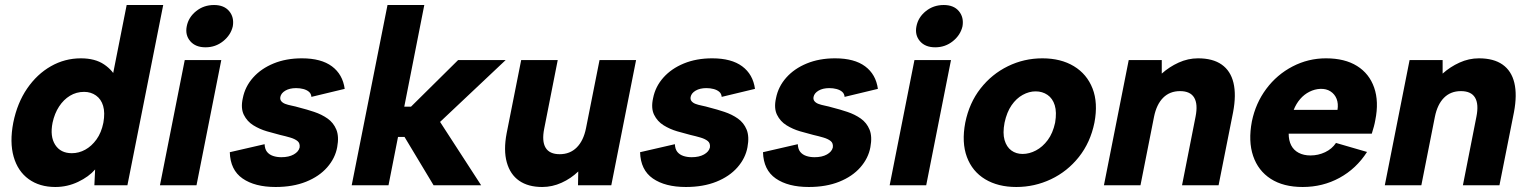

<svg xmlns="http://www.w3.org/2000/svg" viewBox="-20 -740 6109 767"><path d="M447 -423 427 -422 486 -720H632L489 0H357L360 -63Q335 -34 292 -13.5Q249 7 201 7Q138 7 94.5 -24.5Q51 -56 34.5 -114Q18 -172 33 -250Q49 -329 88.5 -386.5Q128 -444 183.5 -475.5Q239 -507 303 -507Q360 -507 396 -482.5Q432 -458 447 -423ZM190 -250Q179 -195 200.5 -161.5Q222 -128 267 -128Q295 -128 320.5 -142Q346 -156 365.5 -183Q385 -210 393 -250Q400 -290 392 -317Q384 -344 363.5 -358.5Q343 -373 316 -373Q285 -373 259.5 -357.5Q234 -342 216 -314.5Q198 -287 190 -250Z M718 -500H864L765 0H619ZM801 -551Q761 -551 740 -575.5Q719 -600 726 -635Q733 -671 763.5 -695.5Q794 -720 835 -720Q875 -720 895.5 -695.5Q916 -671 910 -635Q902 -600 871.5 -575.5Q841 -551 801 -551Z M1037 -164Q1038 -144 1047 -133Q1056 -122 1071 -117Q1086 -112 1104 -112Q1134 -112 1153.5 -123Q1173 -134 1177 -151Q1179 -168 1168.5 -176.5Q1158 -185 1139.5 -190.5Q1121 -196 1099 -201Q1075 -207 1046 -215.5Q1017 -224 992 -239.5Q967 -255 954 -281.5Q941 -308 950 -348Q959 -394 991 -430Q1023 -466 1073 -486.5Q1123 -507 1186 -507Q1263 -507 1306 -475Q1349 -443 1357 -385L1224 -353Q1223 -366 1214 -373.5Q1205 -381 1191.5 -384.5Q1178 -388 1163 -388Q1137 -388 1120 -378Q1103 -368 1100 -353Q1098 -343 1103.5 -336Q1109 -329 1119.5 -325Q1130 -321 1145 -318Q1160 -315 1177 -310Q1205 -303 1235 -293Q1265 -283 1288.5 -266.5Q1312 -250 1323.5 -222.5Q1335 -195 1327 -152Q1319 -108 1287 -71.5Q1255 -35 1202.5 -14Q1150 7 1081 7Q998 7 949 -27Q900 -61 898 -132Z M1528 -720H1675L1595 -314H1622L1810 -500H2000L1738 -253L1902 0H1712L1596 -193H1570L1532 0H1385Z M2422 0H2289L2290 -55Q2261 -27 2223.5 -10Q2186 7 2146 7Q2090 7 2054 -18Q2018 -43 2004.5 -91.5Q1991 -140 2004 -208L2062 -500H2208L2154 -226Q2144 -176 2159.5 -150Q2175 -124 2216 -124Q2257 -124 2284 -151Q2311 -178 2321 -228L2375 -500H2521Z M2676 -164Q2677 -144 2686 -133Q2695 -122 2710 -117Q2725 -112 2743 -112Q2773 -112 2792.5 -123Q2812 -134 2816 -151Q2818 -168 2807.5 -176.5Q2797 -185 2778.5 -190.5Q2760 -196 2738 -201Q2714 -207 2685 -215.5Q2656 -224 2631 -239.5Q2606 -255 2593 -281.5Q2580 -308 2589 -348Q2598 -394 2630 -430Q2662 -466 2712 -486.5Q2762 -507 2825 -507Q2902 -507 2945 -475Q2988 -443 2996 -385L2863 -353Q2862 -366 2853 -373.5Q2844 -381 2830.5 -384.5Q2817 -388 2802 -388Q2776 -388 2759 -378Q2742 -368 2739 -353Q2737 -343 2742.5 -336Q2748 -329 2758.5 -325Q2769 -321 2784 -318Q2799 -315 2816 -310Q2844 -303 2874 -293Q2904 -283 2927.5 -266.5Q2951 -250 2962.5 -222.5Q2974 -195 2966 -152Q2958 -108 2926 -71.5Q2894 -35 2841.5 -14Q2789 7 2720 7Q2637 7 2588 -27Q2539 -61 2537 -132Z M3167 -164Q3168 -144 3177 -133Q3186 -122 3201 -117Q3216 -112 3234 -112Q3264 -112 3283.5 -123Q3303 -134 3307 -151Q3309 -168 3298.5 -176.5Q3288 -185 3269.5 -190.5Q3251 -196 3229 -201Q3205 -207 3176 -215.5Q3147 -224 3122 -239.5Q3097 -255 3084 -281.5Q3071 -308 3080 -348Q3089 -394 3121 -430Q3153 -466 3203 -486.5Q3253 -507 3316 -507Q3393 -507 3436 -475Q3479 -443 3487 -385L3354 -353Q3353 -366 3344 -373.5Q3335 -381 3321.5 -384.5Q3308 -388 3293 -388Q3267 -388 3250 -378Q3233 -368 3230 -353Q3228 -343 3233.5 -336Q3239 -329 3249.5 -325Q3260 -321 3275 -318Q3290 -315 3307 -310Q3335 -303 3365 -293Q3395 -283 3418.5 -266.5Q3442 -250 3453.5 -222.5Q3465 -195 3457 -152Q3449 -108 3417 -71.5Q3385 -35 3332.5 -14Q3280 7 3211 7Q3128 7 3079 -27Q3030 -61 3028 -132Z M3633 -500H3779L3680 0H3534ZM3716 -551Q3676 -551 3655 -575.5Q3634 -600 3641 -635Q3648 -671 3678.5 -695.5Q3709 -720 3750 -720Q3790 -720 3810.5 -695.5Q3831 -671 3825 -635Q3817 -600 3786.5 -575.5Q3756 -551 3716 -551Z M4040 7Q3967 7 3915.5 -24Q3864 -55 3842.5 -113Q3821 -171 3836 -250Q3852 -329 3897 -386.5Q3942 -444 4006.5 -475.5Q4071 -507 4144 -507Q4218 -507 4270 -475.5Q4322 -444 4344.5 -386.5Q4367 -329 4352 -250Q4336 -171 4290 -113Q4244 -55 4178.5 -24Q4113 7 4040 7ZM4065 -125Q4092 -125 4118.5 -139Q4145 -153 4165.5 -180.5Q4186 -208 4195 -250Q4202 -292 4193.5 -319.5Q4185 -347 4164.5 -361Q4144 -375 4117 -375Q4091 -375 4065.5 -361Q4040 -347 4021 -319.5Q4002 -292 3993 -250Q3985 -208 3993 -180.5Q4001 -153 4020 -139Q4039 -125 4065 -125Z M4489 -500H4621V-446Q4651 -473 4688.5 -490Q4726 -507 4766 -507Q4825 -507 4860.5 -482Q4896 -457 4907.5 -409Q4919 -361 4906 -292L4848 0H4702L4756 -274Q4766 -324 4750.5 -350Q4735 -376 4694 -376Q4653 -376 4626.5 -349.5Q4600 -323 4590 -273L4536 0H4390Z M5184 7Q5107 7 5056.5 -25.5Q5006 -58 4986 -117Q4966 -176 4981 -255Q4996 -328 5038.5 -385Q5081 -442 5143.5 -474.5Q5206 -507 5277 -507Q5352 -507 5401 -476.5Q5450 -446 5469.5 -390Q5489 -334 5474 -260Q5472 -248 5468.5 -235Q5465 -222 5460 -206H5128Q5128 -179 5138 -159.5Q5148 -140 5168 -129.5Q5188 -119 5215 -119Q5246 -119 5273.5 -132Q5301 -145 5317 -169L5441 -133Q5398 -66 5331 -29.5Q5264 7 5184 7ZM5323 -301Q5327 -326 5319.5 -345Q5312 -364 5295 -375Q5278 -386 5254 -385Q5232 -384 5211 -373.5Q5190 -363 5174 -344.5Q5158 -326 5148 -301Z M5611 -500H5743V-446Q5773 -473 5810.5 -490Q5848 -507 5888 -507Q5947 -507 5982.5 -482Q6018 -457 6029.5 -409Q6041 -361 6028 -292L5970 0H5824L5878 -274Q5888 -324 5872.5 -350Q5857 -376 5816 -376Q5775 -376 5748.5 -349.5Q5722 -323 5712 -273L5658 0H5512Z"/></svg>

Font: Albert Sans ExtraBold
Style: Italic
Weight: 800
Italic angle: -11.25°
Designer: Andreas Rasmussen
Foundry: a.Foundry
Version: Version 1.025